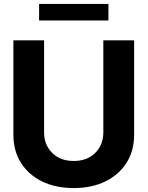

<svg xmlns="http://www.w3.org/2000/svg" viewBox="-20 -929 737 959"><path d="M496.1 -727.5H649.9V-255.4Q649.9 -175.8 612.1 -116Q574.2 -56.2 506.3 -22.9Q438.5 10.3 348.1 10.3Q257.8 10.3 189.9 -22.9Q122.1 -56.2 84.5 -116Q46.9 -175.8 46.9 -255.4V-727.5H200.2V-268.1Q200.2 -205.6 240.7 -165.3Q281.2 -125 348.1 -125Q415.5 -125 455.8 -165.3Q496.1 -205.6 496.1 -268.1ZM521.5 -909.2V-826.7H175.3V-909.2Z"/></svg>

Font: Inter Tight
Style: Bold
Weight: 700
Designer: Rasmus Andersson
Foundry: rsms
Version: Version 3.004; ttfautohint (v1.8.4.7-5d5b)